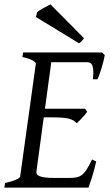

<svg xmlns="http://www.w3.org/2000/svg" viewBox="-20 -854 502 874"><path d="M418 -119.1Q408.2 -76.7 398.2 -45.4Q388.2 -14.2 382.8 0H0L2.9 -21Q33.7 -27.8 52.2 -35.9Q70.8 -43.9 71.8 -50.8L143.1 -564Q144 -569.8 128.9 -578.6Q113.8 -587.4 82 -594.2L85 -615.2H444.8L457 -603Q454.6 -590.3 450.9 -575.2Q447.3 -560.1 442.6 -544.9Q438 -529.8 433.1 -516.1Q428.2 -502.4 423.8 -493.2H402.8Q405.3 -515.6 404.8 -530.5Q404.3 -545.4 400.9 -554.4Q397.5 -563.5 391.6 -567.1Q385.7 -570.8 377 -570.8H213.4L184.6 -358.9H367.2L377 -345.2Q372.1 -338.4 366 -331.1Q359.9 -323.7 353.3 -316.7Q346.7 -309.6 340.3 -303.5Q334 -297.4 329.1 -293Q321.3 -301.3 312.5 -306.4Q303.7 -311.5 290.8 -314.5Q277.8 -317.4 259 -318.6Q240.2 -319.8 212.9 -319.8H179.2L146 -75.2Q145 -67.9 147.5 -62.3Q149.9 -56.6 159.2 -52.5Q168.5 -48.3 186 -46.1Q203.6 -43.9 232.9 -43.9H292Q312.5 -43.9 326.7 -46.4Q340.8 -48.8 352.3 -57.4Q363.8 -65.9 374.5 -82.5Q385.3 -99.1 398.9 -127.9ZM362.3 -680.2Q355.5 -670.4 351.3 -666Q347.2 -661.6 339.4 -657.2L143.6 -776.4L149.4 -799.3Q153.8 -802.7 161.6 -807.6Q169.4 -812.5 178.2 -817.4Q187 -822.3 195.3 -826.7Q203.6 -831.1 209.5 -834Z"/></svg>

Font: Gentium Plus
Style: Italic
Weight: 400
Italic angle: -8°
Designer: J. Victor Gaultney, Annie Olsen, Iska Routamaa
Foundry: SIL International
Version: Version 1.510